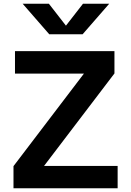

<svg xmlns="http://www.w3.org/2000/svg" viewBox="-20 -1015 700 1025"><path d="M241 -995 332 -878 423 -995H563L421 -832H243L101 -995ZM608 -129V-10H52V-128L428 -622H60V-742H591V-623L215 -129Z"/></svg>

Font: 카카오 큰글씨 ExtraBold
Style: Regular
Weight: 800
Designer: Park Young-rak; Lee Sang-min; Kim Jung-jin; Min Bon; Park Min-gyu;
Foundry: Kakao Corporation
Version: Version 2.003